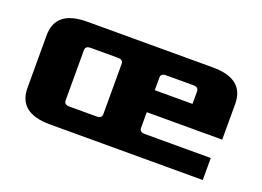

<svg xmlns="http://www.w3.org/2000/svg" viewBox="-79 -675 1177 861"><g transform="rotate(20 510.0 -245.0)"><path d="M60 -120V-370Q60 -490 210 -490H810Q960 -490 960 -370V-200H600V-125Q600 -105 625 -105H940V0H210Q60 0 60 -120ZM240 -125Q240 -105 265 -105H395Q420 -105 420 -125V-365Q420 -385 395 -385H265Q240 -385 240 -365ZM600 -305H780V-365Q780 -385 755 -385H625Q600 -385 600 -365Z"/></g></svg>

Font: Xolonium
Style: Bold
Weight: 700
Designer: Severin Meyer
Version: Version 4.2